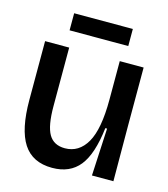

<svg xmlns="http://www.w3.org/2000/svg" viewBox="-104 -753 740 847"><g transform="rotate(15 266.0 -329.0)"><path d="M212 13Q122 13 80 -51.5Q38 -116 38 -251V-519H148V-252Q148 -162 170.5 -123.5Q193 -85 244 -85Q308 -85 343.5 -146.5Q379 -208 379 -343V-519H488V-258L489 0H391L402 -217H394Q380 -96 336.5 -41.5Q293 13 212 13ZM130 -593V-671H398V-593Z"/></g></svg>

Font: Bricolage Grotesque 96pt Medium
Style: Regular
Weight: 500
Designer: Mathieu Triay
Foundry: Atelier Triay
Version: Version 1.001; ttfautohint (v1.8.4.7-5d5b);gftools[0.9.33.de